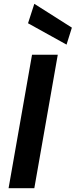

<svg xmlns="http://www.w3.org/2000/svg" viewBox="-20 -987 397 1007"><path d="M25 0 148 -700H283L160 0ZM329 -753 127 -865 160 -967 357 -842Z"/></svg>

Font: DM Sans
Style: Bold Italic
Weight: 700
Italic angle: -10°
Designer: Colophon Foundry, Jonny Pinhorn
Foundry: Colophon Foundry
Version: Version 4.004;gftools[0.9.30]